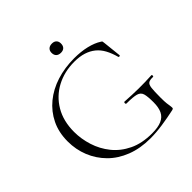

<svg xmlns="http://www.w3.org/2000/svg" viewBox="-208 -951 1124 1124"><g transform="rotate(-45 354.5 -388.5)"><path d="M405 12Q321 12 254.5 -14Q188 -40 142.5 -86Q97 -132 73 -191.5Q49 -251 49 -318Q49 -393 77.5 -451.5Q106 -510 156.5 -551.5Q207 -593 274.5 -614.5Q342 -636 420 -636Q476 -636 522 -625Q568 -614 599 -594Q606 -590 607 -587Q608 -584 609 -572L621 -460Q621 -457 616 -456Q611 -455 609 -458Q598 -499 581.5 -529.5Q565 -560 540.5 -580Q516 -600 483 -610.5Q450 -621 406 -621Q324 -621 258 -586Q192 -551 153.5 -486Q115 -421 115 -331Q115 -273 133.5 -214.5Q152 -156 190.5 -108Q229 -60 289 -31Q349 -2 432 -2Q482 -2 511.5 -15Q541 -28 554 -55Q567 -82 567 -125Q567 -173 560.5 -195.5Q554 -218 529.5 -225Q505 -232 450 -232Q444 -232 444 -240Q444 -248 449 -248Q511 -244 562 -243.5Q613 -243 669 -246Q674 -246 674 -239Q674 -232 669 -232Q644 -233 632.5 -225.5Q621 -218 618 -193Q615 -168 615 -115Q615 -82 617 -66Q619 -50 620.5 -42.5Q622 -35 622 -27Q622 -21 620 -19Q618 -17 611 -15Q561 -4 506.5 4Q452 12 405 12ZM389 -713Q370 -713 359.5 -723Q349 -733 349 -752Q349 -769 359.5 -779Q370 -789 389 -789Q407 -789 417 -779Q427 -769 427 -752Q427 -733 417 -723Q407 -713 389 -713Z"/></g></svg>

Font: Cormorant Garamond Light
Style: Regular
Weight: 300
Designer: Christian Thalmann (Catharsis Fonts)
Foundry: Catharsis Fonts
Version: Version 4.001